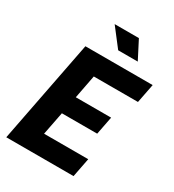

<svg xmlns="http://www.w3.org/2000/svg" viewBox="-219 -1061 1073 1184"><g transform="rotate(30 317.0 -469.0)"><path d="M13.5 0H492.5L519 -135.5H204.5L236.5 -299.5H488L513 -428H261.5L293.5 -594.5H608L634.5 -730H155.5ZM482.5 -809.5 416 -938.5H243.5L343 -809.5Z"/></g></svg>

Font: Monaspace Neon ExtraBold
Style: Italic
Weight: 800
Italic angle: -11°
Designer: Riley Cran & the Lettermatic Team
Foundry: Lettermatic
Version: Version 1.200 (Monaspace Neon)